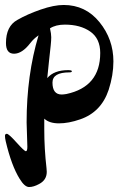

<svg xmlns="http://www.w3.org/2000/svg" viewBox="-30 -783 476 772"><path d="M77 -291Q77 -481 125 -641Q105 -627 92 -610Q59 -567 26.5 -567Q-6 -567 -6 -610Q-6 -678 40 -703Q80 -726 133.5 -744.5Q187 -763 226 -763Q314 -763 370 -694Q426 -625 426 -536Q426 -481 407 -422Q377 -332 292 -303Q246 -287 207 -287Q168 -287 148 -306V-263Q148 -185 157 -107L158 -92Q158 -59 127 -43Q105 -31 87 -31Q69 -31 49 -64Q16 -117 -7 -215Q-10 -228 -10 -236.5Q-10 -245 -2.5 -245Q5 -245 36.5 -210Q68 -175 74 -175Q80 -175 80 -193ZM231 -684Q194 -684 171 -669Q176 -647 176 -633.5Q176 -620 174 -601Q172 -582 167 -537Q162 -492 160 -469Q187 -501 244 -501Q259 -501 259 -496.5Q259 -492 249 -492Q181 -492 181 -451Q181 -403 218 -403Q225 -403 237 -405Q373 -434 373 -570Q373 -628 333 -656Q293 -684 231 -684Z"/></svg>

Font: Zhi Mang Xing
Style: Regular
Weight: 400
Designer: ZhongQi
Foundry: ZhongQi
Version: Version 2.001